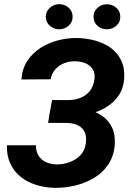

<svg xmlns="http://www.w3.org/2000/svg" viewBox="-20 -906 639 936"><path d="M335.4 -340.3 219.7 -340.8 233.9 -418.5 311.5 -418Q344.7 -418 372.3 -429Q399.9 -439.9 418 -462.6Q436 -485.4 440.4 -520Q444.3 -549.3 431.9 -568.6Q419.4 -587.9 396.7 -597.4Q374 -606.9 347.2 -607.4Q318.4 -607.9 293.2 -598.1Q268.1 -588.4 250.2 -568.4Q232.4 -548.3 227.1 -519.5L84.5 -518.6Q87.9 -570.3 112.8 -608.4Q137.7 -646.5 176.3 -671.6Q214.8 -696.8 261.5 -709Q308.1 -721.2 355 -720.7Q400.9 -719.7 443.6 -708.3Q486.3 -696.8 519.5 -672.9Q552.7 -648.9 570.8 -611.6Q588.9 -574.2 585.4 -522Q582 -475.1 558.6 -440.7Q535.2 -406.2 498.8 -384Q462.4 -361.8 419.7 -351.1Q377 -340.3 335.4 -340.3ZM227.5 -383.3 327.1 -382.8Q369.1 -381.8 408.7 -371.8Q448.2 -361.8 478.8 -340.6Q509.3 -319.3 525.9 -285.2Q542.5 -251 539.6 -202.6Q535.6 -146.5 508.8 -105.7Q481.9 -64.9 439.7 -39.3Q397.5 -13.7 347.2 -1.7Q296.9 10.3 247.1 9.8Q199.2 8.8 156.7 -4.4Q114.3 -17.6 81.5 -43.5Q48.8 -69.3 30.5 -108.2Q12.2 -147 13.7 -197.8H155.3Q154.8 -168 167.7 -147.5Q180.7 -127 203.1 -116.2Q225.6 -105.5 253.9 -104.5Q286.1 -104 317.1 -114.7Q348.1 -125.5 370.6 -147.9Q393.1 -170.4 397.9 -204.6Q401.9 -230 397.2 -248.8Q392.6 -267.6 380.6 -280Q368.7 -292.5 350.3 -299.1Q332 -305.7 307.6 -306.6L214.4 -307.1ZM203.1 -822.8Q202.6 -849.1 222.2 -867.2Q241.7 -885.3 267.6 -885.7Q293.5 -886.2 313.5 -869.4Q333.5 -852.5 334 -825.7Q334.5 -798.8 315.2 -781.2Q295.9 -763.7 269.5 -763.2Q244.1 -762.7 224.1 -779.3Q204.1 -795.9 203.1 -822.8ZM436 -822.3Q435.1 -849.1 454.3 -866.9Q473.6 -884.8 500 -885.3Q525.9 -885.7 545.9 -869.1Q565.9 -852.5 566.4 -825.7Q567.4 -798.8 547.9 -781.2Q528.3 -763.7 502 -763.2Q476.6 -762.7 456.5 -779.1Q436.5 -795.4 436 -822.3Z"/></svg>

Font: Roboto
Style: Bold Italic
Weight: 700
Italic angle: -12°
Designer: Christian Robertson
Foundry: Google
Version: Version 3.0